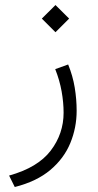

<svg xmlns="http://www.w3.org/2000/svg" viewBox="-20 -480 387 762"><path d="M146 -406.2 200.2 -460 254.4 -406.2 200.2 -352.1ZM250.5 -224.1Q269 -178.7 276.6 -132.3Q284.2 -85.9 284.2 -40.5Q284.2 26.9 259 87.9Q233.9 148.9 179.7 194.6Q125.5 240.2 38.6 262.2L16.1 216.8Q129.9 185.1 181.2 117.9Q232.4 50.8 232.4 -32.7Q232.4 -73.2 224.6 -117.2Q216.8 -161.1 199.2 -205.6Z"/></svg>

Font: Vazir Thin WOL-UI
Style: Thin-WOL-UI
Weight: 100
Designer: Saber Rastikerdar
Foundry: Saber Rastikerdar
Version: Version 30.1.0